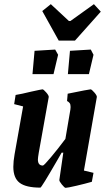

<svg xmlns="http://www.w3.org/2000/svg" viewBox="-20 -893 524 922"><path d="M445 -427 383 -74 429 -63 421 -20Q390 -11 347 -1Q304 9 295 9Q290 9 277 -7Q264 -23 265 -29L284 -160H276L253 -120Q179 8 174 8Q105 8 74.5 -15Q44 -38 44 -92Q44 -118 50 -152L91 -382L48 -393L55 -437Q81 -441 130 -453Q180 -464 184 -464Q189 -464 202 -449Q215 -434 214 -427L166 -159Q162 -135 162 -127Q162 -98 186 -98Q191 -98 225 -138.5Q259 -179 294 -226L318 -367Q319 -372 319 -379Q319 -392 314.5 -398Q310 -404 302 -408L305 -443Q408 -464 415 -464Q420 -464 433 -449Q446 -434 445 -427ZM146 -649 245 -655 259 -630 237 -537H136ZM316 -649 416 -655 429 -630 407 -537H306ZM183 -840 224 -873 311 -792H318L431 -873L464 -837L340 -698H262Z"/></svg>

Font: Grenze SemiBold
Style: Italic
Weight: 600
Italic angle: -10°
Designer: Renata Polastri
Foundry: Omnibus-Type
Version: Version 1.002; ttfautohint (v1.8)